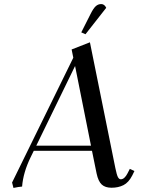

<svg xmlns="http://www.w3.org/2000/svg" viewBox="-20 -926 710 954"><path d="M40 -19 344.2 -639.2 335.9 -680.2 426.8 -715.8 553.2 -90.8Q560.1 -57.1 565.9 -46.1Q571.8 -35.2 580.1 -35.2Q598.6 -35.2 613.8 -64.9L625 -86.9L647.9 -76.2L637.2 -54.2Q619.1 -19 593.5 -6.1Q567.9 6.8 534.2 6.8Q502.9 6.8 485.6 -9Q468.3 -24.9 460 -64L437 -176.8H147.9L132.8 -146Q95.2 -69.3 89.8 1Q71.8 2.4 46.9 7.8ZM160.2 -202.1H432.1L353 -598.1ZM383.8 -765.1 430.2 -856.9Q443.8 -884.3 455.6 -895Q467.3 -905.8 482.9 -905.8Q499 -905.8 507.8 -887.2L404.8 -755.9Z"/></svg>

Font: Dihjauti
Style: Bold Italic
Weight: 700
Italic angle: -9°
Designer: T. Christopher White
Version: Version 3.0.0